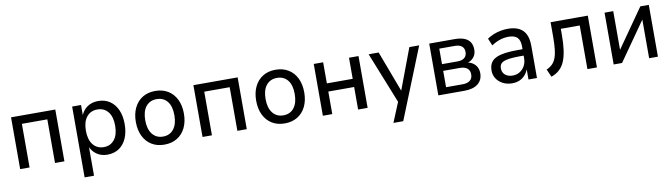

<svg xmlns="http://www.w3.org/2000/svg" viewBox="-35 -1078 6403 1829"><g transform="rotate(-10 3166.0 -163.0)"><path d="M82 0V-501H510V0H419V-422H173V0Z M673 184V-501H759V-390H754Q773 -446 818 -478Q863 -510 925 -510Q990 -510 1037.5 -478Q1085 -446 1111 -388Q1137 -330 1137 -251Q1137 -172 1111.5 -113.5Q1086 -55 1038.5 -23Q991 9 925 9Q865 9 820.5 -23Q776 -55 758 -107H764V184ZM904 -68Q969 -68 1007 -116Q1045 -164 1045 -251Q1045 -338 1007 -385Q969 -432 904 -432Q839 -432 800.5 -385Q762 -338 762 -251Q762 -164 800.5 -116Q839 -68 904 -68Z M1477 9Q1406 9 1354 -23Q1302 -55 1273.5 -113.5Q1245 -172 1245 -251Q1245 -329 1273.5 -387.5Q1302 -446 1354 -478Q1406 -510 1477 -510Q1548 -510 1600.5 -478Q1653 -446 1681.5 -387.5Q1710 -329 1710 -251Q1710 -172 1681.5 -113.5Q1653 -55 1600.5 -23Q1548 9 1477 9ZM1477 -69Q1543 -69 1580.5 -117Q1618 -165 1618 -251Q1618 -338 1580.5 -384.5Q1543 -431 1477 -431Q1412 -431 1374 -384.5Q1336 -338 1336 -251Q1336 -165 1374 -117Q1412 -69 1477 -69Z M1846 0V-501H2274V0H2183V-422H1937V0Z M2641 9Q2570 9 2518 -23Q2466 -55 2437.5 -113.5Q2409 -172 2409 -251Q2409 -329 2437.5 -387.5Q2466 -446 2518 -478Q2570 -510 2641 -510Q2712 -510 2764.5 -478Q2817 -446 2845.5 -387.5Q2874 -329 2874 -251Q2874 -172 2845.5 -113.5Q2817 -55 2764.5 -23Q2712 9 2641 9ZM2641 -69Q2707 -69 2744.5 -117Q2782 -165 2782 -251Q2782 -338 2744.5 -384.5Q2707 -431 2641 -431Q2576 -431 2538 -384.5Q2500 -338 2500 -251Q2500 -165 2538 -117Q2576 -69 2641 -69Z M3010 0V-501H3101V-297H3351V-501H3443V0H3351V-218H3101V0Z M3660 184 3750 -34V22L3541 -501H3638L3794 -86H3779L3935 -501H4030L3755 184Z M4127 0V-501H4371Q4430 -501 4467.5 -485.5Q4505 -470 4522.5 -441Q4540 -412 4540 -369Q4540 -325 4513.5 -294Q4487 -263 4441 -254V-261Q4478 -258 4504 -241Q4530 -224 4543.5 -198Q4557 -172 4557 -139Q4557 -74 4511 -37Q4465 0 4380 0ZM4213 -64H4373Q4419 -64 4444.5 -84Q4470 -104 4470 -143Q4470 -183 4444.5 -202.5Q4419 -222 4373 -222H4213ZM4213 -287H4365Q4407 -287 4430.5 -306.5Q4454 -326 4454 -363Q4454 -399 4430.5 -418Q4407 -437 4365 -437H4213Z M4841 9Q4791 9 4751.5 -11.5Q4712 -32 4689.5 -66.5Q4667 -101 4667 -144Q4667 -200 4695.5 -233Q4724 -266 4786.5 -280Q4849 -294 4951 -294H5007V-232H4954Q4900 -232 4862 -227.5Q4824 -223 4801.5 -214Q4779 -205 4768.5 -189Q4758 -173 4758 -150Q4758 -110 4785.5 -86.5Q4813 -63 4859 -63Q4897 -63 4927.5 -82Q4958 -101 4975.5 -133.5Q4993 -166 4993 -206V-322Q4993 -381 4966 -407.5Q4939 -434 4882 -434Q4840 -434 4799.5 -421Q4759 -408 4716 -380L4687 -450Q4714 -469 4747.5 -482.5Q4781 -496 4817 -503Q4853 -510 4887 -510Q4951 -510 4994 -489Q5037 -468 5059 -424.5Q5081 -381 5081 -312V0H4999V-111H5003Q4993 -76 4970.5 -48.5Q4948 -21 4915.5 -6Q4883 9 4841 9Z M5219 12 5186 -63Q5220 -78 5242.5 -100.5Q5265 -123 5278 -158.5Q5291 -194 5296 -244.5Q5301 -295 5301 -365V-501H5661V0H5569V-422H5386V-363Q5386 -279 5377 -216Q5368 -153 5349 -108Q5330 -63 5297.5 -33.5Q5265 -4 5219 12Z M5823 0V-501H5907V-107H5893L6169 -501H6251V0H6166V-395H6181L5904 0Z"/></g></svg>

Font: Nunitoga
Style: Medium
Weight: 500
Designer: Vernon Adams
Foundry: Vernon Adams
Version: Version 1.0